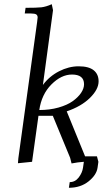

<svg xmlns="http://www.w3.org/2000/svg" viewBox="-20 -766 525 909"><path d="M64.9 6.8 66.9 -17.1 155.8 -662.1Q158.2 -681.6 158.2 -683.1Q158.2 -693.4 151.4 -697.8Q144.5 -702.1 127 -702.1H97.2L101.1 -729Q154.3 -729 176 -731.4Q197.8 -733.9 225.1 -746.1L231 -717.8L183.1 -363.8Q213.4 -404.8 259.5 -428.5Q305.7 -452.1 352.1 -452.1Q400.4 -452.1 423.6 -433.3Q446.8 -414.6 446.8 -380.9Q446.8 -342.8 405.8 -302.5Q364.7 -262.2 295.9 -238.8L382.8 -25.9H439L445.8 0L441.9 27.8Q437 62.5 399.2 92.8Q361.3 123 306.2 123L310.1 96.2Q335.9 96.2 352.8 74Q369.6 51.8 373 27.8L377 0Q348.1 2 318.8 7.8L312 -19L230 -217.8H162.1L131.8 0ZM166 -245.1Q215.3 -245.1 256.8 -256.8Q298.3 -268.6 324 -286.9Q349.6 -305.2 363.8 -326.2Q377.9 -347.2 377.9 -367.2Q377.9 -413.1 320.8 -413.1Q270 -413.1 223.4 -366.2Q176.8 -319.3 166 -245.1Z"/></svg>

Font: Dihjauti S
Style: Italic
Weight: 400
Italic angle: -9°
Designer: T. Christopher White
Version: Version 3.0.0